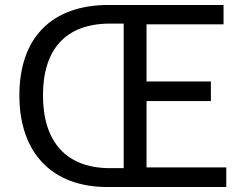

<svg xmlns="http://www.w3.org/2000/svg" viewBox="-20 -753 987 773"><path d="M412 0H891V-79H570V-346H829V-425H570V-655H880V-733H417C190 -733 58 -603 58 -369C58 -137 190 0 412 0ZM423 -76C246 -76 153 -183 153 -369C153 -556 246 -658 423 -658H478V-76Z"/></svg>

Font: ChiuKong Gothic CL
Style: Regular
Weight: 400
Designer: Ryoko NISHIZUKA 西塚涼子 (kana, bopomofo & ideographs); Paul D. Hunt (Latin, Greek & Cyrillic); Sandoll Communications 산돌커뮤니
Foundry: Adobe
Version: Version 1.300